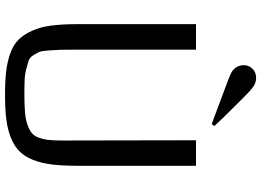

<svg xmlns="http://www.w3.org/2000/svg" viewBox="-154 -846 1013 744"><g transform="rotate(90 352.0 -474.5)"><path d="M74 0ZM623 -728V-272Q623 -213 618 -171Q613 -129 600 -96.5Q587 -64 567 -44Q547 -24 515 -11Q483 2 443.5 7Q404 12 348 12Q294 12 256 7.5Q218 3 185.5 -9Q153 -21 133.5 -41Q114 -61 99.5 -93Q85 -125 79.5 -168Q74 -211 74 -272V-728H173V-259Q173 -219 173.5 -201Q174 -183 176 -156.5Q178 -130 182 -120.5Q186 -111 195 -97Q204 -83 215.5 -79.5Q227 -76 247 -70.5Q267 -65 290.5 -64Q314 -63 348 -63Q389 -63 417 -65.5Q445 -68 465.5 -75.5Q486 -83 497 -92.5Q508 -102 514.5 -120.5Q521 -139 523 -159Q525 -179 525 -212L524 -728ZM324 -944Q333 -938 369 -901.5Q405 -865 437 -833L469 -799L461 -789L415 -806Q370 -823 321.5 -841Q273 -859 268 -862Q251 -869 242 -883Q233 -897 233 -913Q233 -933 247 -947Q261 -961 283 -961Q305 -961 324 -944Z"/></g></svg>

Font: Myanmar Chatu
Style: Regular
Weight: 400
Designer: Danh Hong
Foundry: Google Inc.
Version: Version 2.00 November 20, 2015